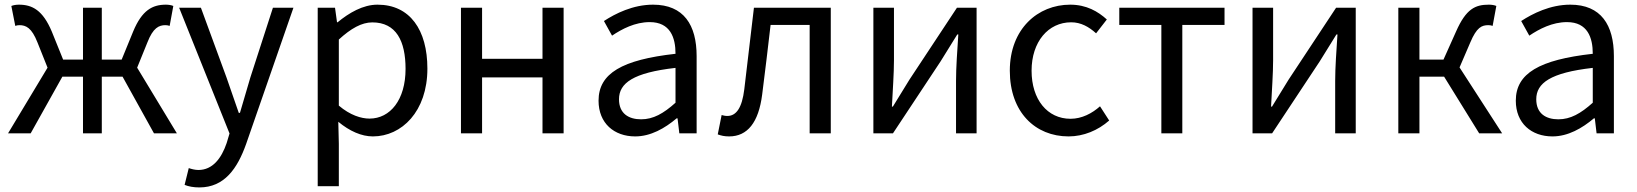

<svg xmlns="http://www.w3.org/2000/svg" viewBox="-20 -577 7085 831"><path d="M14.9 0H112.8L250 -245.3H339.2V0H420.6V-245.3H510.4L646.4 0H745.5L573.6 -284.1L618 -393.5C642.5 -456.8 668 -468.1 696 -468.1C704 -468.1 707.3 -466.9 714.3 -464.9L730.1 -551.2C721.8 -554.8 709.9 -556.8 698 -556.8C639.6 -556.8 594.6 -532.8 556.4 -440.8L506.6 -319.1H420.6V-543.4H339.2V-319.1H253.2L204 -440.8C165.2 -532.8 119.8 -556.8 61.8 -556.8C49.9 -556.8 38 -554.8 29.1 -551.2L46.1 -464.9C53.1 -466.9 56.4 -468.1 63.8 -468.1C92.4 -468.1 117.3 -456.8 142.1 -393.5L185.8 -284.1Z M842.9 234.2C951.1 234.2 1007.6 152.5 1045.5 45.5L1250 -543.4H1161.2L1063.5 -241.5C1049.2 -193 1033.2 -138.2 1018.5 -88.4H1013.5C995.5 -138.9 977.4 -193.8 960.4 -241.5L849.6 -543.4H755.4L973.4 0.7L961.1 41.9C938.4 108.7 900 158.7 838.7 158.7C823.8 158.7 807.6 154.3 797 150.5L779 223.2C796.3 230.2 817.5 234.2 842.9 234.2Z M1355.1 229H1446.5V45.2L1444.2 -49.9C1493.2 -9.4 1544.6 13.4 1593.9 13.4C1718.3 13.4 1829.8 -94.3 1829.8 -280C1829.8 -447.7 1754.2 -556.8 1613.9 -556.8C1550.6 -556.8 1490.4 -521.1 1441.1 -480.5H1438.7L1430 -543.4H1355.1ZM1579.3 -63.7C1543.2 -63.7 1495.3 -78.4 1446.5 -119.9V-405.9C1499.1 -454.1 1545.6 -480.1 1591.4 -480.1C1694.7 -480.1 1735.3 -399.5 1735.3 -278.8C1735.3 -144.7 1668.7 -63.7 1579.3 -63.7Z M1975.1 0H2066.5V-241.9H2328V0H2419.4V-543.4H2328V-322.5H2066.5V-543.4H1975.1Z M2729.2 13.4C2796.5 13.4 2857.4 -21.7 2908.7 -64.9H2912.5L2920.2 0H2995.1V-334C2995.1 -468.7 2939.5 -556.8 2806.5 -556.8C2719.4 -556.8 2643.2 -518.2 2593.9 -486L2629 -422.7C2672 -451.7 2728.8 -481.3 2792 -481.3C2881.2 -481.3 2903.9 -414 2903.7 -344.2C2672.5 -318.4 2570.6 -259.5 2570.6 -141.3C2570.6 -43.3 2638.2 13.4 2729.2 13.4ZM2754.8 -60.6C2701.4 -60.6 2659.1 -85.1 2659.1 -147.4C2659.1 -217.3 2720.7 -262.5 2903.7 -283.2V-132.4C2851.4 -85.5 2807.3 -60.6 2754.8 -60.6Z M3135.8 13.4C3215.2 13.4 3263.3 -47 3278.7 -167.3C3291.9 -268.4 3303.3 -368.5 3315.2 -469H3484.3V0H3575.7V-543.4H3243.1C3228.9 -425.7 3215.4 -307.8 3201.4 -190.5C3191.6 -110.1 3166.6 -75.1 3128 -75.1C3118.2 -75.1 3111.1 -77.1 3103.3 -79.1L3086.5 4.7C3101.8 10.2 3115.5 13.4 3135.8 13.4Z M3760.1 0H3844.9L4050.8 -311.1C4071.2 -343.7 4102.2 -394.3 4123.1 -427.7H4127.7C4123.1 -357.1 4117.8 -284.5 4117.8 -226.7V0H4206.8V-543.4H4121.7L3916.2 -232.3C3896.2 -199.3 3864.9 -149.1 3844.5 -115.7H3840.3C3843.8 -185.9 3849.2 -258.9 3849.2 -316.1V-543.4H3760.1Z M4604.9 13.4C4669.8 13.4 4732 -12.5 4780.7 -55.4L4741 -116.9C4707.1 -86.6 4662.8 -62.9 4613.3 -62.9C4513.2 -62.9 4444.8 -146.1 4444.8 -271C4444.8 -396.1 4516.9 -480.5 4616.1 -480.5C4658.4 -480.5 4692.6 -461.1 4724 -432.8L4770.5 -492.7C4732.3 -527.3 4682.6 -556.8 4611.8 -556.8C4472.3 -556.8 4350.6 -452.3 4350.6 -271C4350.6 -91.1 4460.8 13.4 4604.9 13.4Z M5006.5 0H5097.2V-469H5279.9V-543.4H4824.4V-469H5006.5Z M5401.1 0H5485.9L5691.8 -311.1C5712.2 -343.7 5743.2 -394.3 5764.1 -427.7H5768.7C5764.1 -357.1 5758.8 -284.5 5758.8 -226.7V0H5847.8V-543.4H5762.7L5557.2 -232.3C5537.2 -199.3 5505.9 -149.1 5485.5 -115.7H5481.3C5484.8 -185.9 5490.2 -258.9 5490.2 -316.1V-543.4H5401.1Z M6032.1 0H6123.5V-245.3H6230.2L6382 0H6481.4L6297.1 -285.2L6343.7 -393.5C6371.4 -459.2 6393.4 -468.1 6422 -468.1C6430 -468.1 6433.9 -466.9 6440.3 -464.9L6456.3 -551.2C6448.4 -554.8 6436.1 -556.8 6424 -556.8C6365.2 -556.8 6325.4 -539 6282.1 -440.8L6227.6 -319.1H6123.5V-543.4H6032.1Z M6699.2 13.4C6766.5 13.4 6827.4 -21.7 6878.7 -64.9H6882.5L6890.2 0H6965.1V-334C6965.1 -468.7 6909.5 -556.8 6776.5 -556.8C6689.4 -556.8 6613.2 -518.2 6563.9 -486L6599 -422.7C6642 -451.7 6698.8 -481.3 6762 -481.3C6851.2 -481.3 6873.9 -414 6873.7 -344.2C6642.5 -318.4 6540.6 -259.5 6540.6 -141.3C6540.6 -43.3 6608.2 13.4 6699.2 13.4ZM6724.8 -60.6C6671.4 -60.6 6629.1 -85.1 6629.1 -147.4C6629.1 -217.3 6690.7 -262.5 6873.7 -283.2V-132.4C6821.4 -85.5 6777.3 -60.6 6724.8 -60.6Z"/></svg>

Font: Source Han Sans JP VF
Style: Regular
Weight: 250
Designer: Ryoko NISHIZUKA 西塚涼子 (kana, bopomofo & ideographs); Paul D. Hunt (Latin, Greek & Cyrillic); Sandoll Communications 산돌커뮤니
Foundry: Adobe
Version: Version 2.004;hotconv 1.0.118;makeotfexe 2.5.65603